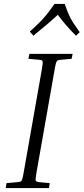

<svg xmlns="http://www.w3.org/2000/svg" viewBox="-20 -953 424 973"><path d="M124 -655 129 -680H348L343 -655L288 -650Q277 -649 272 -646.5Q267 -644 264 -634.5Q261 -625 257 -601L165 -79Q159 -44 161 -38Q163 -32 178 -30L232 -25L228 0H9L13 -25L69 -30Q80 -31 85 -33.5Q90 -36 93 -46Q96 -56 100 -79L192 -601Q198 -636 196 -642.5Q194 -649 179 -650ZM384 -790 365 -772Q337 -800 314.5 -826Q292 -852 273 -878Q245 -852 215 -826.5Q185 -801 149 -772L131 -793Q160 -819 179.5 -838.5Q199 -858 216.5 -879.5Q234 -901 256 -933H308Q319 -901 329 -878.5Q339 -856 352 -836Q365 -816 384 -790Z"/></svg>

Font: Inria Serif Light
Style: Italic
Weight: 300
Italic angle: -10°
Designer: Black Foundry Team
Foundry: Black Foundry
Version: Version 1.000; ttfautohint (v1.8.3)